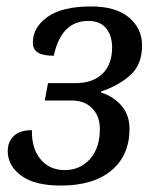

<svg xmlns="http://www.w3.org/2000/svg" viewBox="-20 -566 473 596"><path d="M4 -97Q4 -126 23 -144Q42 -162 79 -162Q78 -105 106 -71.5Q134 -38 181 -38Q228 -38 259 -72Q290 -106 290 -166Q290 -205 266.5 -229.5Q243 -254 202 -254H119L129 -308H215Q268 -308 298 -337Q328 -366 328 -419Q328 -455 309.5 -478Q291 -501 254 -501Q170 -501 147 -393Q114 -393 98 -402.5Q82 -412 82 -434Q82 -481 127.5 -513.5Q173 -546 263 -546Q339 -546 380 -512Q421 -478 421 -425Q421 -367 386.5 -334.5Q352 -302 294 -282L293 -279Q332 -267 357 -238Q382 -209 382 -166Q382 -84 326 -37Q270 10 169 10Q87 10 45.5 -21Q4 -52 4 -97Z"/></svg>

Font: Noto Serif Narrow
Style: Italic
Weight: 400
Width: 4
Italic angle: -12°
Designer: Monotype Design Team
Foundry: Monotype Imaging Inc.
Version: Version 1.001